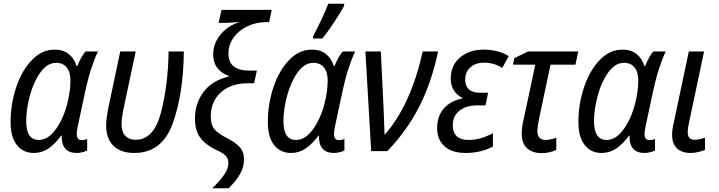

<svg xmlns="http://www.w3.org/2000/svg" viewBox="-20 -813 3870 1033"><path d="M37 -156Q37 -253 67 -343Q97 -433 151 -489.5Q205 -546 274 -546Q320 -546 349.5 -522.5Q379 -499 392 -458H396Q419 -513 440 -536H507Q490 -502 471.5 -445.5Q453 -389 440 -328L401 -146Q393 -112 393 -91Q393 -59 420 -59Q434 -59 449 -65V-3Q439 2 423 6Q407 10 393 10Q310 10 312 -83H309Q276 -38 240.5 -14Q205 10 162 10Q104 10 70.5 -33Q37 -76 37 -156ZM341 -252Q359 -321 359 -380Q359 -425 339 -450Q319 -475 282 -475Q235 -475 198.5 -425Q162 -375 141.5 -301Q121 -227 121 -160Q121 -60 189 -60Q238 -60 279 -116Q320 -172 341 -252Z M551 -139Q551 -177 567 -253L627 -536H710L649 -249Q634 -180 634 -146Q634 -104 654 -82.5Q674 -61 710 -61Q809 -61 847 -211Q885 -361 887 -536H969Q967 -309 909.5 -149.5Q852 10 703 10Q629 10 590 -29Q551 -68 551 -139Z M1209 63Q1208 38 1192 23Q1176 8 1138 -9Q1082 -37 1055.5 -75Q1029 -113 1029 -175Q1029 -258 1076 -319.5Q1123 -381 1211 -401V-404Q1127 -436 1127 -519Q1127 -580 1167 -628Q1207 -676 1272 -695Q1225 -690 1192 -690H1156L1172 -760H1442L1428 -694H1413Q1359 -694 1312 -672Q1265 -650 1237 -611Q1209 -572 1209 -525Q1209 -433 1322 -433H1362L1347 -365H1309Q1254 -365 1209.5 -343.5Q1165 -322 1139.5 -281.5Q1114 -241 1114 -186Q1114 -142 1133 -118.5Q1152 -95 1201 -70Q1245 -48 1269 -22.5Q1293 3 1293 45Q1293 86 1271 124Q1249 162 1210 200H1122Q1164 159 1186.5 126.5Q1209 94 1209 63Z M1421 -156Q1421 -253 1451 -343Q1481 -433 1535 -489.5Q1589 -546 1658 -546Q1704 -546 1733.5 -522.5Q1763 -499 1776 -458H1780Q1803 -513 1824 -536H1891Q1874 -502 1855.5 -445.5Q1837 -389 1824 -328L1785 -146Q1777 -112 1777 -91Q1777 -59 1804 -59Q1818 -59 1833 -65V-3Q1823 2 1807 6Q1791 10 1777 10Q1694 10 1696 -83H1693Q1660 -38 1624.5 -14Q1589 10 1546 10Q1488 10 1454.5 -33Q1421 -76 1421 -156ZM1725 -252Q1743 -321 1743 -380Q1743 -425 1723 -450Q1703 -475 1666 -475Q1619 -475 1582.5 -425Q1546 -375 1525.5 -301Q1505 -227 1505 -160Q1505 -60 1573 -60Q1622 -60 1663 -116Q1704 -172 1725 -252ZM1665 -619Q1683 -652 1708.5 -705.5Q1734 -759 1746 -793H1832L1831 -781Q1817 -753 1779 -695.5Q1741 -638 1715 -606H1664Z M1946 -536H2029L2044 -225Q2048 -131 2049 -87Q2191 -249 2254 -536H2337Q2303 -374 2238 -244Q2173 -114 2064 0H1977Z M2332 -124Q2332 -189 2368.5 -230Q2405 -271 2467 -283V-287Q2439 -300 2422 -326.5Q2405 -353 2405 -390Q2405 -462 2455.5 -504Q2506 -546 2582 -546Q2661 -546 2717 -511L2682 -447Q2663 -460 2638 -468Q2613 -476 2585 -476Q2540 -476 2511.5 -451.5Q2483 -427 2483 -384Q2483 -351 2502.5 -332.5Q2522 -314 2562 -314H2606L2592 -246H2547Q2488 -246 2452 -217.5Q2416 -189 2416 -138Q2416 -101 2437 -80.5Q2458 -60 2502 -60Q2563 -60 2632 -96V-25Q2568 10 2486 10Q2411 10 2371.5 -26Q2332 -62 2332 -124Z M2787 -94Q2787 -131 2799 -179L2860 -465H2740L2747 -500L2821 -536H3091L3076 -465H2942L2880 -173Q2871 -126 2871 -107Q2871 -85 2882 -72.5Q2893 -60 2916 -60Q2939 -60 2973 -72V-7Q2959 1 2937 6Q2915 11 2896 11Q2845 11 2816 -15Q2787 -41 2787 -94Z M3092 -156Q3092 -253 3122 -343Q3152 -433 3206 -489.5Q3260 -546 3329 -546Q3375 -546 3404.5 -522.5Q3434 -499 3447 -458H3451Q3474 -513 3495 -536H3562Q3545 -502 3526.5 -445.5Q3508 -389 3495 -328L3456 -146Q3448 -112 3448 -91Q3448 -59 3475 -59Q3489 -59 3504 -65V-3Q3494 2 3478 6Q3462 10 3448 10Q3365 10 3367 -83H3364Q3331 -38 3295.5 -14Q3260 10 3217 10Q3159 10 3125.5 -33Q3092 -76 3092 -156ZM3396 -252Q3414 -321 3414 -380Q3414 -425 3394 -450Q3374 -475 3337 -475Q3290 -475 3253.5 -425Q3217 -375 3196.5 -301Q3176 -227 3176 -160Q3176 -60 3244 -60Q3293 -60 3334 -116Q3375 -172 3396 -252Z M3596 -89Q3596 -115 3606 -158L3686 -536H3768L3687 -153Q3680 -123 3680 -103Q3680 -61 3717 -61Q3740 -61 3773 -72V-7Q3758 0 3736.5 5Q3715 10 3696 10Q3649 10 3622.5 -14.5Q3596 -39 3596 -89Z"/></svg>

Font: Noto Sans UI Narrow
Style: Italic
Weight: 400
Width: 4
Italic angle: -12°
Designer: Monotype Design Team
Foundry: Monotype Imaging Inc.
Version: Version 1.001